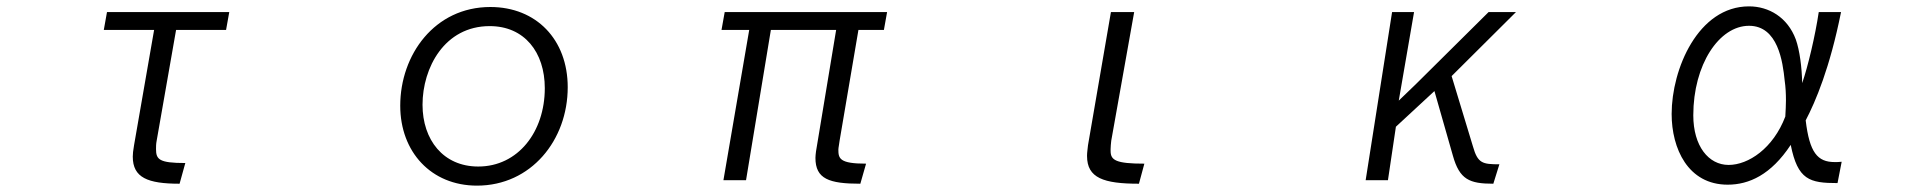

<svg xmlns="http://www.w3.org/2000/svg" viewBox="-20 -536 6040 603"><path d="M562 -24C480 -24 470 -35 470 -68C470 -75 470 -84 472 -94L533 -442H690L700 -498H316L306 -442H464L401 -80C398 -62 397 -53 397 -44C397 22 444 41 544 41Z M1478 47C1648 47 1763 -96 1763 -262C1763 -412 1664 -514 1520 -514C1345 -514 1237 -364 1237 -204C1237 -59 1334 47 1478 47ZM1482 -13C1372 -13 1307 -97 1307 -207C1307 -323 1376 -454 1518 -454C1627 -454 1691 -372 1691 -259C1691 -122 1607 -13 1482 -13Z M2700 -22C2617 -22 2613 -38 2613 -66C2613 -72 2616 -85 2617 -95L2676 -442H2756L2766 -498H2256L2246 -442H2333L2252 30H2323L2401 -442H2606L2546 -80C2544 -71 2541 -50 2541 -40C2541 26 2584 41 2682 41Z M3574 -22C3484 -22 3468 -33 3468 -62V-68C3468 -75 3469 -84 3470 -94L3542 -498H3469L3397 -80C3396 -69 3394 -57 3394 -48V-46C3394 23 3446 41 3557 41Z M4689 -20C4636 -20 4621 -23 4606 -76L4539 -297L4741 -498H4655L4426 -271L4373 -220L4421 -498H4352L4269 30H4339L4364 -138L4485 -250L4543 -47C4564 28 4595 41 4670 41Z M5764 -28C5756 -27 5749 -27 5742 -27C5688 -27 5663 -57 5651 -158C5682 -217 5727 -323 5762 -498H5692C5681 -424 5658 -327 5640 -275C5639 -325 5632 -378 5620 -412C5594 -482 5535 -516 5473 -516C5313 -516 5230 -319 5230 -178C5230 -70 5281 44 5406 44C5473 44 5542 13 5604 -81C5626 29 5663 39 5751 39ZM5587 -170C5549 -70 5471 -18 5409 -18C5346 -18 5298 -77 5298 -174C5298 -333 5379 -455 5473 -455C5564 -455 5579 -342 5585 -283C5588 -262 5589 -242 5589 -221C5589 -205 5588 -189 5587 -170Z"/></svg>

Font: LINE Seed JP_OTF Regular
Style: Regular
Weight: 400
Designer: LY Corporation & Fontrix & Fontworks
Version: Version 1.002